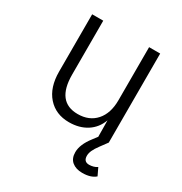

<svg xmlns="http://www.w3.org/2000/svg" viewBox="-171 -658 941 990"><g transform="rotate(30 300.0 -163.0)"><path d="M267 12Q188 12 140.5 -41.5Q93 -95 93 -189V-530H159V-209Q159 -47 285 -47Q353 -47 392.5 -91.5Q432 -136 432 -214V-530H498V0H436L435 -96Q416 -44 372 -16Q328 12 267 12ZM457 204Q419 204 396 185Q373 166 373 129Q373 83 415 29L443 -8L498 0L467 42Q449 66 441.5 83Q434 100 434 115Q434 150 467 150Q479 150 492 146.5Q505 143 514 136L535 180Q508 204 457 204Z"/></g></svg>

Font: Geist Mono Light
Style: Regular
Weight: 300
Monospace: yes
Designer: Basement.studio, Andrés Briganti, Mateo Zaragoza
Foundry: Basement.studio, Vercel, Andrés Briganti, Guido Ferreyra, Mateo Zaragoza
Version: Version 1.500; ttfautohint (v1.8.4.7-5d5b)